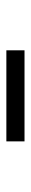

<svg xmlns="http://www.w3.org/2000/svg" viewBox="233 -896 97 603"><g transform="rotate(90 281.5 -594.5)"><path d="M138 -566V-623H424V-566Z"/></g></svg>

Font: Inconsolata SemiExpanded
Style: Regular
Weight: 400
Width: 6
Monospace: yes
Designer: Raph Levien, Cyreal, Brenton Simpson
Foundry: Raph Levien, Cyreal, Google
Version: Version 3.100; ttfautohint (v1.8.4.7-5d5b)